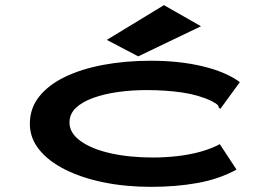

<svg xmlns="http://www.w3.org/2000/svg" viewBox="-20 -715 1040 746"><path d="M568 11Q468 11 382.5 -6.5Q297 -24 232.5 -56.5Q168 -89 132 -134Q96 -179 96 -234Q96 -294 132 -339.5Q168 -385 232 -416Q296 -447 381.5 -463Q467 -479 566 -479Q677 -479 767 -457.5Q857 -436 912 -396L842 -300L836 -292L830 -297Q829 -305 823 -309.5Q817 -314 803 -322Q753 -346 688.5 -355.5Q624 -365 550 -365Q492 -365 438.5 -357.5Q385 -350 342 -334.5Q299 -319 274.5 -295.5Q250 -272 250 -239Q250 -198 293 -167Q336 -136 409.5 -119.5Q483 -103 575 -103Q621 -103 669.5 -108.5Q718 -114 760.5 -126Q803 -138 834 -155L899 -56Q831 -19 747.5 -4Q664 11 568 11ZM517 -496 395 -560 617 -695 761 -613Z"/></svg>

Font: Inconsolata UltraExpanded ExtraBold
Style: Regular
Weight: 800
Width: 9
Monospace: yes
Designer: Raph Levien, Cyreal, Brenton Simpson
Foundry: Raph Levien, Cyreal, Google
Version: Version 3.001; ttfautohint (v1.8.2.53-6de2)